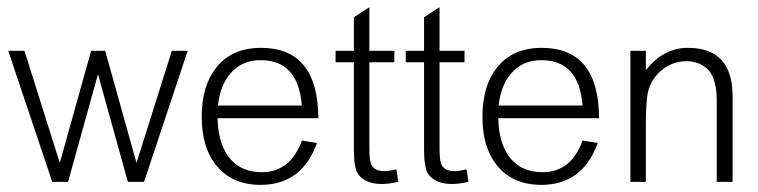

<svg xmlns="http://www.w3.org/2000/svg" viewBox="-20 -605 2105 533"><path d="M501 -463.9 379.9 -100.1H335L252 -398.9L168.9 -100.1H125L2.9 -463.9H47.9L146 -152.8L232.9 -463.9H272L358.9 -152.8L457 -463.9Z M863.8 -276.9H584Q585 -211.9 612.8 -171.9Q645 -127 707 -127Q786.1 -127 817.9 -214.8L859.9 -208Q817.9 -91.8 703.6 -91.8Q622.6 -91.8 578.6 -147.9Q539.6 -197.8 540 -282.2Q540 -366.2 580.1 -417Q623 -472.2 705.1 -472.2Q862.8 -471.7 863.8 -276.9ZM817.9 -312Q808.1 -438 703.6 -438Q650.4 -438 618.7 -399.9Q590.8 -366.7 585 -312Z M1085.4 -100.1Q1057.6 -94.2 1040.5 -94.2Q994.6 -94.2 974.6 -121.1Q962.4 -138.2 962.4 -188V-432.1H911.6V-463.9H962.4V-557.1L1005.4 -585V-463.9H1074.7V-432.1H1005.4V-192.9Q1005.4 -160.6 1010.3 -148.9Q1019 -129.9 1046.4 -129.9Q1058.6 -129.9 1080.6 -134.8Z M1280.3 -100.1Q1252.4 -94.2 1235.4 -94.2Q1189.5 -94.2 1169.4 -121.1Q1157.2 -138.2 1157.2 -188V-432.1H1106.4V-463.9H1157.2V-557.1L1200.2 -585V-463.9H1269.5V-432.1H1200.2V-192.9Q1200.2 -160.6 1205.1 -148.9Q1213.9 -129.9 1241.2 -129.9Q1253.4 -129.9 1275.4 -134.8Z M1643.1 -276.9H1363.3Q1364.3 -211.9 1392.1 -171.9Q1424.3 -127 1486.3 -127Q1565.4 -127 1597.2 -214.8L1639.2 -208Q1597.2 -91.8 1482.9 -91.8Q1401.9 -91.8 1357.9 -147.9Q1318.8 -197.8 1319.3 -282.2Q1319.3 -366.2 1359.4 -417Q1402.3 -472.2 1484.4 -472.2Q1642.1 -471.7 1643.1 -276.9ZM1597.2 -312Q1587.4 -438 1482.9 -438Q1429.7 -438 1397.9 -399.9Q1370.1 -366.7 1364.3 -312Z M2013.7 -100.1H1969.7V-326.2Q1969.7 -400.4 1932.6 -421.9Q1912.6 -435.1 1885.7 -435.1Q1844.7 -435.1 1813.7 -407.5Q1782.7 -379.9 1776.9 -338.9Q1772.9 -309.1 1772.9 -257.8V-100.1H1730V-463.9H1772.9V-410.2Q1821.8 -472.2 1889.6 -472.2Q2013.7 -472.2 2013.7 -337.9Z"/></svg>

Font: Kikakui Sans Pro
Style: Regular
Weight: 400
Version: 0.2